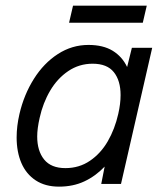

<svg xmlns="http://www.w3.org/2000/svg" viewBox="-20 -659 594 688"><path d="M525.4 -487.8 413.6 0H342.8L355 -62Q321.8 -27.3 281.7 -8.8Q241.7 9.8 191.4 9.8Q142.1 9.8 107.9 -12.7Q73.7 -35.2 56.6 -75Q39.6 -114.7 39.6 -166.5Q39.6 -207 49.8 -251Q65.9 -319.8 101.3 -376.2Q136.7 -432.6 187.3 -465.3Q237.8 -498 296.9 -498Q349.6 -498 383.8 -477.1Q418 -456.1 435.5 -418.9L452.6 -487.8ZM412.1 -318.4Q412.1 -370.1 387.9 -400.4Q363.8 -430.7 312 -430.7Q263.7 -430.7 224.6 -404.3Q185.5 -377.9 159.7 -334Q133.8 -290 122.1 -236.8Q113.3 -198.2 113.3 -169.9Q113.3 -118.2 138.2 -87.4Q163.1 -56.6 214.4 -56.6Q263.7 -56.6 302.2 -82.8Q340.8 -108.9 366.2 -152.8Q391.6 -196.8 403.8 -251Q412.1 -287.1 412.1 -318.4ZM227.5 -577.6 241.7 -638.7H505.9L491.7 -577.6Z"/></svg>

Font: Acari Sans
Style: Italic
Weight: 400
Italic angle: -13°
Designer: Alfredo Marco Pradil and Stefan Peev
Foundry: Hanken Design Co.
Version: Version 1.045;January 11, 2019;FontCreator 11.5.0.2425 64-bi